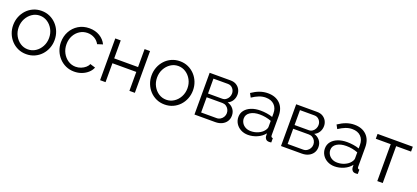

<svg xmlns="http://www.w3.org/2000/svg" viewBox="31 -1386 4887 2252"><g transform="rotate(20 2475.0 -260.0)"><path d="M297.2 10Q240.6 10 193.5 -11.4Q146.4 -32.7 111.6 -70.2Q76.9 -107.7 57.9 -156.4Q38.9 -205.2 38.9 -259.4Q38.9 -314.7 58.1 -363.4Q77.2 -412.1 111.9 -449.6Q146.6 -487.1 194.1 -508.5Q241.6 -529.8 297.6 -529.8Q353.6 -529.8 400.7 -508.5Q447.8 -487.1 482.9 -449.6Q517.9 -412.1 537.1 -363.4Q556.2 -314.7 556.2 -259.4Q556.2 -205.2 537.2 -156.4Q518.2 -107.7 483.4 -70.2Q448.5 -32.7 401.2 -11.4Q353.9 10 297.2 10ZM108.3 -258.2Q108.3 -200.3 133.9 -152.8Q159.5 -105.2 202.1 -77.4Q244.8 -49.5 296.9 -49.5Q349.1 -49.5 392.2 -77.9Q435.4 -106.2 461.1 -154.4Q486.8 -202.6 486.8 -260.4Q486.8 -318.2 461.1 -365.9Q435.4 -413.6 392.3 -442Q349.2 -470.3 297.2 -470.3Q245.4 -470.3 202.5 -441.4Q159.5 -412.5 133.9 -364.7Q108.3 -316.9 108.3 -258.2Z M895.5 10Q838.9 10 791.3 -11.5Q743.6 -33 708.3 -70.9Q672.9 -108.7 653.4 -157.7Q633.9 -206.7 633.9 -262Q633.9 -336.3 666.9 -397Q699.9 -457.7 759.1 -493.8Q818.2 -529.8 894.5 -529.8Q968 -529.8 1023.9 -496.5Q1079.8 -463.2 1107.2 -406.1L1040.6 -384.9Q1019.1 -425.2 979.6 -447.7Q940.1 -470.3 892.2 -470.3Q839.8 -470.3 796.8 -443.1Q753.8 -415.9 728.5 -368.9Q703.3 -321.8 703.3 -262Q703.3 -203.2 729 -154.8Q754.8 -106.5 797.9 -78Q841.1 -49.5 893.2 -49.5Q927.2 -49.5 958.8 -61.8Q990.4 -74.2 1013.9 -94.6Q1037.5 -115 1045.5 -138.8L1112.1 -118.6Q1097.5 -81.5 1065.5 -52.5Q1033.4 -23.4 989.8 -6.7Q946.2 10 895.5 10Z M1218.1 0V-521.1H1286.1V-296.9H1584V-521.1H1652V0H1584V-236.2H1286.1V0Z M2024.2 10Q1967.6 10 1920.5 -11.4Q1873.4 -32.7 1838.6 -70.2Q1803.9 -107.7 1784.9 -156.4Q1765.9 -205.2 1765.9 -259.4Q1765.9 -314.7 1785.1 -363.4Q1804.2 -412.1 1838.9 -449.6Q1873.6 -487.1 1921.1 -508.5Q1968.6 -529.8 2024.6 -529.8Q2080.6 -529.8 2127.7 -508.5Q2174.8 -487.1 2209.9 -449.6Q2244.9 -412.1 2264.1 -363.4Q2283.2 -314.7 2283.2 -259.4Q2283.2 -205.2 2264.2 -156.4Q2245.2 -107.7 2210.4 -70.2Q2175.5 -32.7 2128.2 -11.4Q2080.9 10 2024.2 10ZM1835.3 -258.2Q1835.3 -200.3 1860.9 -152.8Q1886.5 -105.2 1929.1 -77.4Q1971.8 -49.5 2023.9 -49.5Q2076.1 -49.5 2119.2 -77.9Q2162.4 -106.2 2188.1 -154.4Q2213.8 -202.6 2213.8 -260.4Q2213.8 -318.2 2188.1 -365.9Q2162.4 -413.6 2119.3 -442Q2076.2 -470.3 2024.2 -470.3Q1972.4 -470.3 1929.5 -441.4Q1886.5 -412.5 1860.9 -364.7Q1835.3 -316.9 1835.3 -258.2Z M2396.1 0V-521.1H2656.4Q2700.5 -521.1 2730.3 -502.5Q2760.1 -483.8 2775.5 -454.7Q2790.8 -425.5 2790.8 -392.8Q2790.8 -351.4 2770.7 -317.8Q2750.5 -284.1 2713.4 -267.4Q2758.4 -254.4 2786 -220Q2813.5 -185.6 2813.5 -137.8Q2813.5 -96.2 2793.3 -65.2Q2773 -34.2 2737.3 -17.1Q2701.7 0 2655.5 0ZM2461.3 -49.3H2654.1Q2680.5 -49.3 2701.9 -62.8Q2723.3 -76.3 2735.5 -98.3Q2747.7 -120.4 2747.7 -144.5Q2747.7 -170.2 2736 -191.8Q2724.3 -213.4 2704 -226.3Q2683.8 -239.3 2657.7 -239.3H2461.3ZM2461.3 -285.8H2638.1Q2664.5 -285.8 2684.2 -299.8Q2704 -313.8 2715 -335.8Q2726.1 -357.9 2726.1 -381.9Q2726.1 -418.2 2702.5 -445Q2678.9 -471.8 2641.7 -471.8H2461.3Z M2889.6 -150.4Q2889.6 -198.6 2917.9 -234.1Q2946.1 -269.6 2995.5 -289.3Q3044.9 -309 3110 -309Q3147.6 -309 3188.9 -302.9Q3230.1 -296.8 3262.1 -284.9V-329.1Q3262.1 -395.3 3223 -434.2Q3183.9 -473.1 3114.7 -473.1Q3073.5 -473.1 3032.8 -457.3Q2992.1 -441.5 2948.1 -412L2922 -460.4Q2972.7 -495.1 3021.9 -512.5Q3071.2 -529.8 3121.8 -529.8Q3217.9 -529.8 3274 -474.8Q3330.1 -419.7 3330.1 -322.8V-82.3Q3330.1 -68.1 3336 -61.3Q3341.9 -54.6 3354.6 -53.9V0Q3343.6 1.4 3336.1 2Q3328.5 2.5 3323.6 2.2Q3298.8 1.1 3286.1 -14Q3273.4 -29.1 3272 -46.4L3270.6 -83.8Q3236 -39.2 3180.1 -14.6Q3124.2 10 3066.1 10Q3015.6 10 2975.5 -11.4Q2935.4 -32.7 2912.5 -69.2Q2889.6 -105.7 2889.6 -150.4ZM3239.4 -110.5Q3250.2 -123.6 3256.2 -136.9Q3262.1 -150.2 3262.1 -159.9V-236.1Q3228.5 -249.3 3191.7 -256.1Q3154.9 -262.9 3117.8 -262.9Q3044.9 -262.9 2999.8 -233.9Q2954.8 -204.9 2954.8 -155.4Q2954.8 -126.2 2970.1 -100.4Q2985.3 -74.5 3014.1 -58.5Q3042.8 -42.5 3082.3 -42.5Q3131 -42.5 3173.4 -61.5Q3215.9 -80.5 3239.4 -110.5Z M3476.1 0V-521.1H3736.4Q3780.5 -521.1 3810.3 -502.5Q3840.1 -483.8 3855.5 -454.7Q3870.8 -425.5 3870.8 -392.8Q3870.8 -351.4 3850.7 -317.8Q3830.5 -284.1 3793.4 -267.4Q3838.4 -254.4 3866 -220Q3893.5 -185.6 3893.5 -137.8Q3893.5 -96.2 3873.3 -65.2Q3853 -34.2 3817.3 -17.1Q3781.7 0 3735.5 0ZM3541.3 -49.3H3734.1Q3760.5 -49.3 3781.9 -62.8Q3803.3 -76.3 3815.5 -98.3Q3827.7 -120.4 3827.7 -144.5Q3827.7 -170.2 3816 -191.8Q3804.3 -213.4 3784 -226.3Q3763.8 -239.3 3737.7 -239.3H3541.3ZM3541.3 -285.8H3718.1Q3744.5 -285.8 3764.2 -299.8Q3784 -313.8 3795 -335.8Q3806.1 -357.9 3806.1 -381.9Q3806.1 -418.2 3782.5 -445Q3758.9 -471.8 3721.7 -471.8H3541.3Z M3969.6 -150.4Q3969.6 -198.6 3997.9 -234.1Q4026.1 -269.6 4075.5 -289.3Q4124.9 -309 4190 -309Q4227.6 -309 4268.9 -302.9Q4310.1 -296.8 4342.1 -284.9V-329.1Q4342.1 -395.3 4303 -434.2Q4263.9 -473.1 4194.7 -473.1Q4153.5 -473.1 4112.8 -457.3Q4072.1 -441.5 4028.1 -412L4002 -460.4Q4052.7 -495.1 4101.9 -512.5Q4151.2 -529.8 4201.8 -529.8Q4297.9 -529.8 4354 -474.8Q4410.1 -419.7 4410.1 -322.8V-82.3Q4410.1 -68.1 4416 -61.3Q4421.9 -54.6 4434.6 -53.9V0Q4423.6 1.4 4416.1 2Q4408.5 2.5 4403.6 2.2Q4378.8 1.1 4366.1 -14Q4353.4 -29.1 4352 -46.4L4350.6 -83.8Q4316 -39.2 4260.1 -14.6Q4204.2 10 4146.1 10Q4095.6 10 4055.5 -11.4Q4015.4 -32.7 3992.5 -69.2Q3969.6 -105.7 3969.6 -150.4ZM4319.4 -110.5Q4330.2 -123.6 4336.2 -136.9Q4342.1 -150.2 4342.1 -159.9V-236.1Q4308.5 -249.3 4271.7 -256.1Q4234.9 -262.9 4197.8 -262.9Q4124.9 -262.9 4079.8 -233.9Q4034.8 -204.9 4034.8 -155.4Q4034.8 -126.2 4050.1 -100.4Q4065.3 -74.5 4094.1 -58.5Q4122.8 -42.5 4162.3 -42.5Q4211 -42.5 4253.4 -61.5Q4295.9 -80.5 4319.4 -110.5Z M4678.1 0V-460.5H4491.9V-521.1H4931.9V-460.5H4746V0Z"/></g></svg>

Font: Raleway Thin
Style: Regular
Weight: 100
Designer: Matt McInerney, Pablo Impallari, Rodrigo Fuenzalida
Foundry: Matt McInerney, Pablo Impallari, Rodrigo Fuenzalida
Version: Version 4.026